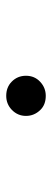

<svg xmlns="http://www.w3.org/2000/svg" viewBox="208 -678 169 626"><g transform="rotate(90 293.0 -365.5)"><path d="M293 -429.7Q321.8 -429.7 338.9 -412.1Q358.4 -392.1 358.4 -365.2Q358.4 -338.4 338.9 -319.3Q319.8 -300.8 293 -300.8Q265.1 -300.8 247.1 -318.4Q227.5 -337.4 227.5 -365.2Q227.5 -393.1 247.1 -411.4Q266.6 -429.7 293 -429.7Z"/></g></svg>

Font: Consola Mono
Style: Book
Weight: 400
Monospace: yes
Version: Version 2.001